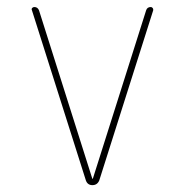

<svg xmlns="http://www.w3.org/2000/svg" viewBox="-20 -540 540 560"><path d="M230.5 -13.7 73.2 -509.8Q71.3 -513.7 73.7 -516.6Q76.2 -519.5 80.1 -519.5Q89.8 -519.5 93.8 -509.8L249 -19.5Q249 -18.6 250 -18.6Q251 -18.6 251 -19.5L406.2 -509.8Q409.2 -519.5 419.9 -519.5Q422.9 -519.5 425.3 -516.6Q427.7 -513.7 426.8 -509.8L269.5 -13.7Q263.7 0 249.5 0Q235.4 0 230.5 -13.7Z"/></svg>

Font: Rounded Mgen+ 1m thin
Style: Regular
Weight: 100
Designer: [Source Han Sans]
Ryoko NISHIZUKA  (kana & ideographs); Paul D. Hunt (Latin, Greek & Cyrillic); Wenlong ZHANG  (bopomofo
Version: Version 1.059.20150602